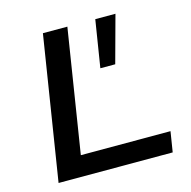

<svg xmlns="http://www.w3.org/2000/svg" viewBox="-104 -808 905 910"><g transform="rotate(-15 348.5 -352.5)"><path d="M73 0 185 -705H305L209 -100H649L633 0ZM405 -474 442 -705H541L478 -474Z"/></g></svg>

Font: Nunito Sans 10pt Expanded SemiBold
Style: Italic
Weight: 600
Width: 7
Italic angle: -9°
Designer: Vernon Adams
Foundry: Vernon Adams
Version: Version 3.101;gftools[0.9.27]